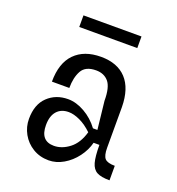

<svg xmlns="http://www.w3.org/2000/svg" viewBox="-131 -817 861 933"><g transform="rotate(20 300.0 -350.0)"><path d="M65 -147Q65 -222 107 -262Q149 -302 212 -302Q254 -302 298 -277Q342 -252 373 -210H396L380 -355Q380 -425 356.5 -452.5Q333 -480 292 -480Q237 -480 217.5 -444.5Q198 -409 198 -355H108Q108 -451 156.5 -500.5Q205 -550 292 -550Q377 -550 423 -500.5Q469 -451 470 -355V-145Q470 -104 483.5 -89.5Q497 -75 535 -75V0Q491 0 469 -12Q447 -24 438.5 -54.5Q430 -85 430 -145H400Q390 -105 363 -69Q336 -33 299 -11.5Q262 10 223 10Q177 10 141 -12Q105 -34 85 -70Q65 -106 65 -147ZM223 -65Q264 -65 302.5 -94.5Q341 -124 358 -184Q327 -214 294.5 -229Q262 -244 236 -244Q197 -244 175 -219Q153 -194 153 -147Q153 -65 223 -65ZM142 -710H442V-650H142Z"/></g></svg>

Font: Sligoil Micro
Style: Regular
Weight: 400
Designer: Ariel Martín Pérez
Foundry: Igor Stepanchenko
Version: Version 1.001